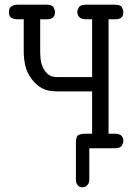

<svg xmlns="http://www.w3.org/2000/svg" viewBox="-20 -631 565 817"><path d="M18 -579Q18 -598 29.5 -604.5Q41 -611 55 -611H178Q202 -611 208 -599.5Q214 -588 214 -580Q214 -569 210 -562.5Q206 -556 200 -553Q194 -550 188 -549.5Q182 -549 179 -549H151V-407Q151 -399 152.5 -382Q154 -365 161 -347.5Q168 -330 182.5 -316.5Q197 -303 223 -303H372V-549H347Q327 -549 318 -557.5Q309 -566 309 -580Q309 -588 315.5 -599.5Q322 -611 346 -611H469Q493 -611 499 -599.5Q505 -588 505 -580Q505 -568 501 -562Q497 -556 491 -553Q485 -550 478.5 -549.5Q472 -549 468 -549H442V-62H468Q488 -62 496.5 -53.5Q505 -45 505 -31Q505 -23 498.5 -11.5Q492 0 468 0H360V133Q360 144 356 150.5Q352 157 347.5 160.5Q343 164 338.5 165Q334 166 331 166Q320 166 313 159.5Q306 153 304 143Q303 138 303 128V-24Q303 -52 315 -57Q327 -62 343 -62H372V-242H227Q217 -242 204 -243Q191 -244 176 -248.5Q161 -253 146 -263.5Q131 -274 116 -293Q95 -321 88 -350.5Q81 -380 81 -412V-549H55Q40 -549 29 -555Q18 -561 18 -579Z"/></svg>

Font: CMU Typewriter Custom
Style: Regular
Weight: 500
Monospace: yes
Version: Version 0.7.0